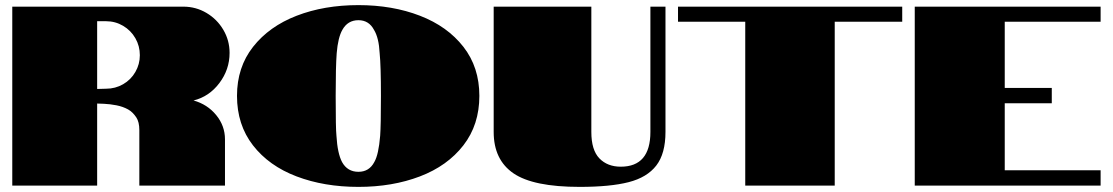

<svg xmlns="http://www.w3.org/2000/svg" viewBox="-20 -726 4354 751"><path d="M28 -700H697Q746 -700 787.5 -675.5Q829 -651 853.5 -609.5Q878 -568 878 -519Q878 -454 838 -401Q798 -348 737 -333Q791 -318 825.5 -276Q860 -234 860 -181V0H525V-217Q525 -249 513 -267Q499 -288 481 -298Q461 -309 436 -314Q410 -319 387 -320L360 -321V0H28ZM395 -379Q431 -379 461.5 -396.5Q492 -414 509.5 -444.5Q527 -475 527 -510Q527 -546 509.5 -576.5Q492 -607 461.5 -625Q431 -643 395 -643H360V-378Z M907 -351Q907 -463 970 -543Q1033 -623 1140.5 -664.5Q1248 -706 1382 -706Q1515 -706 1622.5 -664.5Q1730 -623 1792.5 -543Q1855 -463 1855 -351Q1855 -238 1792.5 -157.5Q1730 -77 1622.5 -36Q1515 5 1382 5Q1248 5 1140 -36Q1032 -77 969.5 -157.5Q907 -238 907 -351ZM1444 -92Q1461 -121 1467 -195Q1470 -234 1470 -351Q1470 -469 1465 -518Q1462 -578 1443 -609Q1423 -647 1382 -647Q1340 -647 1319 -609Q1302 -579 1297 -518Q1293 -466 1293 -351Q1293 -221 1296 -195Q1300 -126 1318 -92Q1339 -54 1382 -54Q1424 -54 1444 -92Z M1911 -210V-700H2293V-210Q2293 -139 2324.5 -106.5Q2356 -74 2408 -74Q2524 -74 2524 -210V-700H2583V-210Q2583 -125 2547 -78.5Q2511 -32 2439 -13.5Q2367 5 2247 5Q2066 5 1988.5 -48Q1911 -101 1911 -210Z M2895 -641H2632V-700H3509V-641H3245V0H2895Z M3558 -700H4285V-641H3910V-382H4094V-322H3910V-60H4285V0H3558Z"/></svg>

Font: Notable
Style: Regular
Weight: 400
Designer: Multiple Designers
Foundry: Google, Inc.
Version: Version 1.100